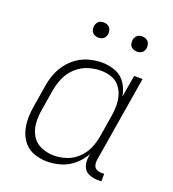

<svg xmlns="http://www.w3.org/2000/svg" viewBox="-134 -827 843 937"><g transform="rotate(20 288.0 -358.5)"><path d="M217 8Q252 8 288 -3Q324 -14 353.5 -39.5Q383 -65 401 -98L399 -82Q395 -57 402.5 -34.5Q410 -12 432 -2Q454 8 478 8H499V-31H485Q471 -31 459.5 -37Q448 -43 444.5 -55.5Q441 -68 443 -82L517 -530H473L454 -416Q448 -451 429 -481Q410 -511 376.5 -524.5Q343 -538 305 -538Q273 -538 241 -530Q209 -522 180.5 -503Q152 -484 131 -456.5Q110 -429 98.5 -398Q87 -367 82 -335L64 -225Q58 -191 58 -157Q58 -123 67.5 -92Q77 -61 98 -37Q119 -13 151 -2.5Q183 8 217 8ZM237 -31Q202 -31 170.5 -44.5Q139 -58 122 -86.5Q105 -115 102.5 -149.5Q100 -184 106 -219L124 -329Q130 -362 144 -394.5Q158 -427 185 -452Q212 -477 245.5 -488Q279 -499 313 -499Q341 -499 366.5 -490.5Q392 -482 409 -462Q426 -442 433.5 -416.5Q441 -391 441 -363Q441 -335 436 -307L418 -197Q413 -165 399.5 -133.5Q386 -102 360 -77Q334 -52 301.5 -41.5Q269 -31 237 -31ZM445 -646Q454 -646 462.5 -649Q471 -652 476.5 -659.5Q482 -667 484 -676Q486 -688 482.5 -700Q479 -712 468.5 -718.5Q458 -725 445 -725Q436 -725 427.5 -722Q419 -719 413.5 -711Q408 -703 406 -695Q404 -682 407.5 -670Q411 -658 422 -652Q433 -646 445 -646ZM245 -646Q254 -646 262.5 -649Q271 -652 276.5 -659.5Q282 -667 284 -676Q286 -688 282.5 -700Q279 -712 268.5 -718.5Q258 -725 245 -725Q236 -725 227.5 -722Q219 -719 213.5 -711Q208 -703 206 -695Q204 -682 207.5 -670Q211 -658 222 -652Q233 -646 245 -646Z"/></g></svg>

Font: Iosevka Sparkle Extralight
Style: Italic
Weight: 200
Italic angle: -9°
Designer: Belleve Invis
Foundry: Belleve Invis
Version: Version 4.5.0; ttfautohint (v1.8.3)